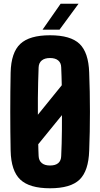

<svg xmlns="http://www.w3.org/2000/svg" viewBox="-20 -999 536 1029"><path d="M248 10Q138 10 88.8 -36.5Q39.5 -83 37 -191Q36 -240 35.5 -293Q35 -346 35 -400.5Q35 -455 35.5 -508Q36 -561 37 -610Q39.5 -717.5 88.8 -763.8Q138 -810 248 -810Q358.5 -810 406.5 -763.8Q454.5 -717.5 458 -610Q460 -560 461 -507Q462 -454 462 -399.8Q462 -345.5 461 -292.8Q460 -240 458 -191Q454.5 -83 406.5 -36.5Q358.5 10 248 10ZM248 -112Q277.5 -112 292.5 -125.2Q307.5 -138.5 308 -163Q309.5 -194.5 310.5 -230.2Q311.5 -266 311.8 -304.2Q312 -342.5 312 -382L185 -226Q185 -209.5 185.8 -193.8Q186.5 -178 187 -163Q188 -138.5 203.8 -125.2Q219.5 -112 248 -112ZM183 -384 311 -542Q310.5 -566 309.8 -590Q309 -614 308 -638Q307.5 -662 292 -675Q276.5 -688 248 -688Q219.5 -688 203.8 -675Q188 -662 187 -638Q185.5 -601.5 184.5 -559.8Q183.5 -518 183 -473.5Q182.5 -429 183 -384ZM208 -840 305 -979H401L299 -840Z"/></svg>

Font: Big Shoulders Display Thin Black
Style: Regular
Weight: 900
Version: Version 2.002